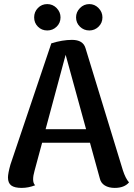

<svg xmlns="http://www.w3.org/2000/svg" viewBox="-20 -906 656 939"><path d="M611 -14Q588 13 541 13Q512 13 492.5 1Q473 -11 468 -34L420 -208H186L149 -71Q142 -47 142 -29Q142 -9 152 0Q119 13 86 13Q51 13 35 1Q19 -11 19 -38Q19 -58 31 -101L231 -694Q285 -711 332 -711Q386 -711 398 -671L581 -73Q594 -33 611 -14ZM401 -274 301 -638 203 -274ZM147 -821Q147 -848 165.5 -867Q184 -886 211 -886Q238 -886 257 -866.5Q276 -847 276 -821Q276 -794 257 -775.5Q238 -757 211 -757Q184 -757 165.5 -775.5Q147 -794 147 -821ZM352 -821Q352 -847 371 -866.5Q390 -886 417 -886Q443 -886 462 -866.5Q481 -847 481 -821Q481 -794 462 -775.5Q443 -757 417 -757Q390 -757 371 -775.5Q352 -794 352 -821Z"/></svg>

Font: Arima Madurai ExtraBold
Style: Regular
Weight: 800
Designer: Joana Correia and Natanael Gama
Foundry: NDISCOVER
Version: Version 1.020